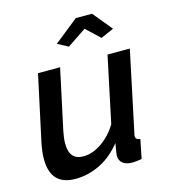

<svg xmlns="http://www.w3.org/2000/svg" viewBox="-110 -818 807 915"><g transform="rotate(-15 293.0 -360.0)"><path d="M150 10Q28 10 28 -120Q28 -138 30.5 -158.5Q33 -179 38 -203L107 -523H216L152 -225Q145 -191 145 -165Q145 -84 214 -84Q243 -84 272.5 -97Q302 -110 330.5 -135.5Q359 -161 381 -197L450 -523H560L477 -130Q476 -125 475 -121.5Q474 -118 474 -115Q474 -95 497 -94L478 0Q463 2 452 3.5Q441 5 432 5Q402 5 385 -8Q368 -21 368 -45Q368 -50 369 -57.5Q370 -65 372 -76.5Q374 -88 377 -106Q332 -49 273 -19.5Q214 10 150 10ZM230 -635 349 -730H429L507 -635L443 -607L376 -670L282 -607Z"/></g></svg>

Font: Raleway Thin SemiBold
Style: Italic
Weight: 600
Italic angle: -12°
Version: Version 4.026